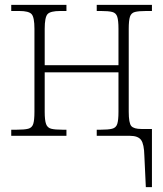

<svg xmlns="http://www.w3.org/2000/svg" viewBox="-20 -556 669 786"><path d="M571 82Q570 34 557.5 17Q545 0 512 0H376V-25H392Q423 -25 439 -29Q455 -33 460 -48.5Q465 -64 465 -98V-260H163V-98Q163 -64 168.5 -48.5Q174 -33 189.5 -29Q205 -25 236 -25H252V0H26V-25H48Q80 -25 95.5 -29Q111 -33 116 -48.5Q121 -64 121 -98V-438Q121 -485 109.5 -498Q98 -511 59 -511H26V-536H252V-511H227Q186 -511 174.5 -498Q163 -485 163 -438V-289H465V-438Q465 -472 460 -487.5Q455 -503 439.5 -507Q424 -511 393 -511H376V-536H602V-511H579Q548 -511 532.5 -507Q517 -503 512 -487.5Q507 -472 507 -438V-99Q507 -52 517.5 -40Q528 -28 559 -28H602V210H577Z"/></svg>

Font: Noto Serif SemiCondensed ExtraLight
Style: Regular
Weight: 200
Width: 4
Designer: Monotype Design Team
Foundry: Monotype Imaging Inc.
Version: Version 2.014